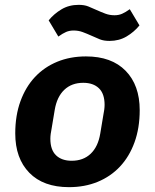

<svg xmlns="http://www.w3.org/2000/svg" viewBox="-20 -761 640 793"><path d="M265 12Q159 12 101 -47.5Q43 -107 43 -210Q43 -284 64.5 -343Q86 -402 124.5 -443Q163 -484 216.5 -506Q270 -528 335 -528Q441 -528 499 -468.5Q557 -409 557 -306Q557 -232 535.5 -173Q514 -114 475.5 -73Q437 -32 383.5 -10Q330 12 265 12ZM276 -97Q324 -97 354.5 -126Q385 -155 394 -209L407 -287Q409 -296 410.5 -307.5Q412 -319 412 -328Q412 -374 388.5 -396.5Q365 -419 324 -419Q276 -419 245.5 -390Q215 -361 206 -307L193 -229Q191 -220 189.5 -208.5Q188 -197 188 -188Q188 -142 211.5 -119.5Q235 -97 276 -97ZM432 -592Q409 -592 392.5 -598.5Q376 -605 359 -613Q339 -622 321.5 -628.5Q304 -635 284 -635Q267 -635 253 -629Q239 -623 221 -610L181 -677Q203 -704 234 -722.5Q265 -741 305 -741Q328 -741 344.5 -734.5Q361 -728 378 -720Q398 -711 415.5 -704.5Q433 -698 453 -698Q470 -698 484 -704Q498 -710 516 -723L556 -656Q534 -629 503 -610.5Q472 -592 432 -592Z"/></svg>

Font: IBM Plex Mono
Style: Bold Italic
Weight: 700
Italic angle: -9°
Monospace: yes
Designer: Mike Abbink, Paul van der Laan, Pieter van Rosmalen
Foundry: Bold Monday
Version: Version 2.3